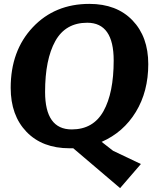

<svg xmlns="http://www.w3.org/2000/svg" viewBox="-20 -744 793 988"><path d="M338 19Q198 19 116.5 -65.5Q35 -150 35 -292Q35 -483 148.5 -603.5Q262 -724 440 -724Q580 -724 661.5 -639.5Q743 -555 743 -414Q743 -273 679 -168Q615 -63 503 -14L562 32L705 100L598 224L357 19ZM212 -271Q212 -78 349 -78Q460 -78 512.5 -172Q565 -266 565 -433Q565 -627 429 -627Q317 -627 264.5 -532.5Q212 -438 212 -271Z"/></svg>

Font: Andada SC
Style: Bold Italic
Weight: 700
Italic angle: -8.29999°
Designer: Carolina Giovagnoli
Foundry: Carolina Giovagnoli
Version: Version 1.003